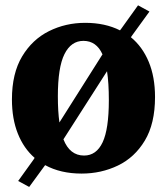

<svg xmlns="http://www.w3.org/2000/svg" viewBox="-20 -658 644 740"><path d="M92.5 62.5 50 39.5 109 -42.5 113.5 -49.5Q71.5 -86 48.8 -143Q26 -200 26 -275Q26 -375 65.2 -440.5Q104.5 -506 168.8 -538Q233 -570 308.5 -570Q385 -570 442.5 -541L447.5 -547.5L512 -637.5L556 -613.5L490 -522.5L484.5 -514.5Q529 -478 553.2 -419.8Q577.5 -361.5 577.5 -284Q577.5 -181.5 538.2 -116.2Q499 -51 434.5 -20Q370 11 294.5 11Q213.5 11 154 -21.5L149.5 -15.5ZM203 -287Q203 -228.5 209 -186L375 -448.5Q351.5 -500.5 301.5 -500.5Q254 -500.5 228.5 -449.5Q203 -398.5 203 -287ZM304 -58.5Q351.5 -58.5 375.5 -109.5Q399.5 -160.5 399.5 -272Q399.5 -338.5 392.5 -383.5L224.5 -121Q249 -58.5 304 -58.5Z"/></svg>

Font: Merriweather Black
Style: Regular
Weight: 900
Designer: Eben Sorkin
Foundry: Eben Sorkin
Version: Version 2.200;gftools[0.9.31]